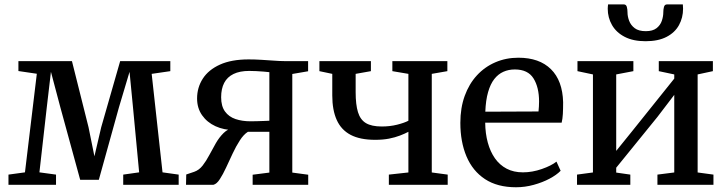

<svg xmlns="http://www.w3.org/2000/svg" viewBox="-20 -818 3214 850"><path d="M17.5 0V-45L90.5 -55L143 -491.5L61.5 -503.5V-547.5H298.5L372 -254.5L398 -126L428 -254.5L512 -547.5H734V-503L651.5 -491L699.5 -55L771 -45V0H525.5V-45L596 -55L569 -340.5L553.5 -500L506.5 -342.5L417.5 -22H335L247 -343.5L205.5 -500L187 -342L154.5 -55L228 -45V0Z M803.5 0 804.5 -45.5 840 -57.5Q861.5 -65 877.2 -85.2Q893 -105.5 906.8 -131.8Q920.5 -158 935.5 -184Q950.5 -210 969.8 -229Q989 -248 1016.5 -253.5L1018 -242Q971.5 -242 934 -259.2Q896.5 -276.5 874.5 -308Q852.5 -339.5 852.5 -382Q852.5 -430.5 877.8 -469.8Q903 -509 953.8 -532Q1004.5 -555 1081 -555Q1108 -555 1137.2 -553.2Q1166.5 -551.5 1193.2 -549.5Q1220 -547.5 1237.5 -547.5H1344V-502.5L1274 -490.5V-54L1344.5 -44.5V0H1098.5V-44.5L1172.5 -54V-234.5H1077.5Q1058.5 -222.5 1041.8 -196.5Q1025 -170.5 1010 -138.5Q995 -106.5 981 -76.2Q967 -46 953.2 -24.8Q939.5 -3.5 925 0ZM1089 -281Q1102 -281 1118 -281.5Q1134 -282 1149 -282.5Q1164 -283 1172.5 -283.5V-498.5Q1163.5 -499.5 1147.5 -501Q1131.5 -502.5 1114 -503.2Q1096.5 -504 1083 -504Q1041.5 -504 1013.8 -490.5Q986 -477 972.5 -451Q959 -425 959 -387.5Q959 -348 976 -324.5Q993 -301 1022.5 -291Q1052 -281 1089 -281Z M1701.5 0V-45L1788 -54.5V-234.5Q1772 -226 1750.5 -217.8Q1729 -209.5 1702 -204.2Q1675 -199 1641 -199Q1574 -199 1532.2 -221Q1490.5 -243 1470.8 -286.8Q1451 -330.5 1451 -395.5V-491L1394 -503V-547.5H1622V-503L1554.5 -491V-409.5Q1554.5 -355 1564.8 -321.5Q1575 -288 1600 -273Q1625 -258 1670 -258Q1706.5 -258 1738.2 -266Q1770 -274 1788 -283.5V-491L1717 -503V-547.5H1960.5V-503L1891.5 -491V-54.5L1962 -45V0Z M2264.5 11Q2182 11 2127.2 -25Q2072.5 -61 2045.2 -125.5Q2018 -190 2018 -274Q2018 -340 2037.2 -393.2Q2056.5 -446.5 2091.2 -484.2Q2126 -522 2173 -542.2Q2220 -562.5 2275 -562.5Q2367.5 -562.5 2419 -511.8Q2470.5 -461 2473 -365.5Q2473 -335.5 2471.8 -313.5Q2470.5 -291.5 2466.5 -275H2128Q2128.5 -227 2139.5 -186.8Q2150.5 -146.5 2171.2 -117Q2192 -87.5 2223 -71.2Q2254 -55 2295 -55Q2336.5 -55 2378.8 -69.8Q2421 -84.5 2443.5 -102.5L2462 -62Q2444 -43.5 2413 -27Q2382 -10.5 2343.2 0.2Q2304.5 11 2264.5 11ZM2128.5 -323.5 2364 -324.5Q2365 -334 2365.8 -346.5Q2366.5 -359 2366.5 -368.5Q2366.5 -431.5 2341.8 -471Q2317 -510.5 2259 -510.5Q2231.5 -510.5 2208.5 -500.2Q2185.5 -490 2168.2 -468Q2151 -446 2140.8 -410.2Q2130.5 -374.5 2128.5 -323.5Z M2534.5 0V-45L2605 -54.5V-488.5L2536.5 -503V-547.5H2784V-503L2708 -488.5V-150L2777.5 -236L2965 -470V-488.5L2896.5 -503V-547.5H3136V-503L3068.5 -488.5V-54.5L3138.5 -45V0H2890.5V-45L2965 -54.5V-398L2891 -301L2708 -75.5V-54L2770.5 -45V0ZM2741.5 -798.5Q2752 -798.5 2755 -787.5Q2758 -776.5 2758 -763.5Q2758 -745.5 2765.2 -726Q2772.5 -706.5 2790 -693.2Q2807.5 -680 2839 -680Q2869.5 -680 2886.5 -693.2Q2903.5 -706.5 2910 -726Q2916.5 -745.5 2916.5 -763.5Q2916.5 -776.5 2919.5 -787.5Q2922.5 -798.5 2933 -798.5H3003Q3003 -794 3003.5 -789Q3004 -784 3004 -779.5Q3004 -740 2986 -707Q2968 -674 2931 -654.8Q2894 -635.5 2838 -635.5Q2783 -635.5 2745.8 -654.8Q2708.5 -674 2689.5 -707Q2670.5 -740 2670.5 -779.5Q2670.5 -784.5 2671 -789Q2671.5 -793.5 2672 -798.5Z"/></svg>

Font: Merriweather 36pt
Style: Regular
Weight: 400
Designer: Eben Sorkin
Foundry: Eben Sorkin
Version: Version 2.100